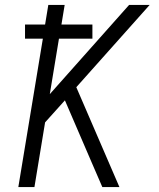

<svg xmlns="http://www.w3.org/2000/svg" viewBox="-20 -755 640 775"><path d="M54 0 153 -599H81V-656H162L175 -735H241L228 -656H353V-599H218L181 -375L501 -735H584L288 -403L462 0H393L351 -97L242 -350L162 -261L119 0Z"/></svg>

Font: Iosevka SS04 Light Extended
Style: Italic
Weight: 300
Width: 7
Italic angle: -9°
Monospace: yes
Designer: Belleve Invis
Foundry: Belleve Invis
Version: Version 19.0.0; ttfautohint (v1.8.4)